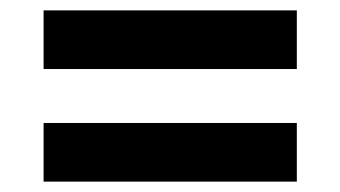

<svg xmlns="http://www.w3.org/2000/svg" viewBox="-20 -501 656 370"><path d="M64 -481H552V-368H64ZM64 -264H552V-151H64Z"/></svg>

Font: Kufam
Style: Bold
Weight: 700
Designer: Wael Morcos, Artur Schmal
Foundry: Original Type
Version: Version 1.300; ttfautohint (v1.8.3)